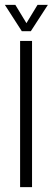

<svg xmlns="http://www.w3.org/2000/svg" viewBox="-22 -768 216 788"><path d="M60.5 0V-600H109.5V0ZM67.5 -640 -2 -748H41L86.5 -673L132 -748H174.5L104.5 -640Z"/></svg>

Font: Big Shoulders Stencil Text ExtraLight
Style: Regular
Weight: 250
Version: Version 2.001